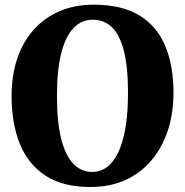

<svg xmlns="http://www.w3.org/2000/svg" viewBox="-20 -772 775 804"><path d="M363 11Q245 12 171.2 -36Q97.5 -84 63 -170Q28.5 -256 28.5 -369.5Q28.5 -457 52.5 -527.5Q76.5 -598 121.8 -648.2Q167 -698.5 230.5 -725.5Q294 -752.5 373.5 -752.5Q491.5 -752 564.8 -706.8Q638 -661.5 672.2 -579Q706.5 -496.5 706.5 -384Q706.5 -297 682.5 -224.8Q658.5 -152.5 613.5 -99.8Q568.5 -47 505.2 -18.2Q442 10.5 363 11ZM366.5 -52Q413 -52 446.5 -89.5Q480 -127 498 -201Q516 -275 516 -383Q516 -492.5 498.5 -560Q481 -627.5 448 -658.5Q415 -689.5 368 -689.5Q321.5 -689.5 288 -654.8Q254.5 -620 236.5 -549.2Q218.5 -478.5 218.5 -370Q218.5 -261 236.2 -190.8Q254 -120.5 287 -86.2Q320 -52 366.5 -52Z"/></svg>

Font: Merriweather 28pt Black
Style: Regular
Weight: 900
Version: Version 2.100